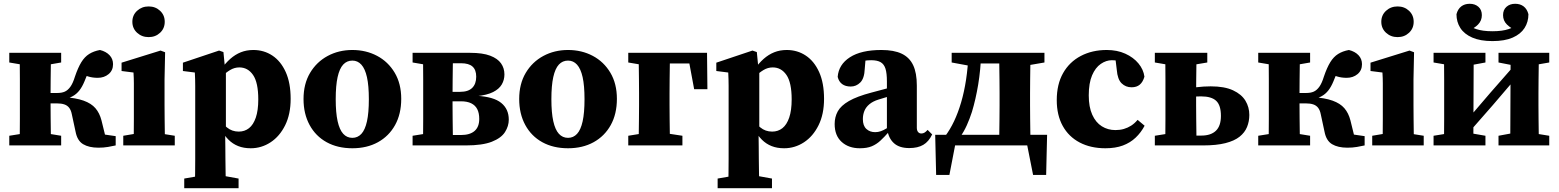

<svg xmlns="http://www.w3.org/2000/svg" viewBox="-20 -768 8232 1014"><path d="M29 0V-51L129 -67H205L303 -51V0ZM29 -438V-489H303V-438L205 -421H129ZM83 0Q84 -26 84.5 -63Q85 -100 85 -140Q85 -180 85 -212V-276Q85 -309 85 -348.5Q85 -388 84.5 -426Q84 -464 83 -489H249Q249 -464 248.5 -426Q248 -388 247.5 -347Q247 -306 247 -270V-226Q247 -188 247.5 -145Q248 -102 248.5 -64Q249 -26 249 0ZM379 -73 359 -166Q355 -186 345.5 -198.5Q336 -211 320 -216.5Q304 -222 280 -222H178V-277H284Q306 -277 322 -284Q338 -291 351.5 -309.5Q365 -328 376 -364Q392 -411 409.5 -439.5Q427 -468 451 -483Q475 -498 508 -504Q540 -496 558.5 -476.5Q577 -457 577 -429Q577 -396 553.5 -376.5Q530 -357 496 -357Q468 -357 444.5 -364.5Q421 -372 399 -386L476 -432Q460 -409 448 -387Q436 -365 426 -338Q414 -309 399 -290Q384 -271 364 -260Q344 -249 317 -242V-255Q381 -251 421.5 -236.5Q462 -222 484 -196.5Q506 -171 516 -132L547 -6L439 -71L591 -49V0Q574 4 550.5 8Q527 12 500 12Q450 12 419 -6.5Q388 -25 379 -73Z M631 0V-51L726 -67H803L903 -51V0ZM685 0Q686 -25 686.5 -62.5Q687 -100 687 -140Q687 -180 687 -212V-260Q687 -300 687 -327.5Q687 -355 685 -385L622 -393V-437L828 -501L852 -492L849 -349V-212Q849 -180 849.5 -140Q850 -100 850.5 -62.5Q851 -25 852 0ZM765 -572Q729 -572 704 -595Q679 -618 679 -653Q679 -688 704 -711Q729 -734 765 -734Q801 -734 825.5 -711Q850 -688 850 -653Q850 -618 825.5 -595Q801 -572 765 -572Z M953 226V175L1051 158H1146L1240 175V226ZM1009 226Q1010 183 1010.5 144.5Q1011 106 1011 71Q1011 36 1011 3V-269Q1011 -296 1011 -314Q1011 -332 1010.5 -348.5Q1010 -365 1009 -385L946 -393V-437L1137 -501L1160 -493L1168 -411L1173 -399V-85L1169 -74L1170 5Q1170 37 1170.5 72Q1171 107 1171.5 145Q1172 183 1173 226ZM1304 15Q1267 15 1238 3.5Q1209 -8 1187 -30Q1165 -52 1146 -85H1115L1122 -156Q1152 -117 1178.5 -95Q1205 -73 1241 -73Q1272 -73 1295 -91Q1318 -109 1331 -147Q1344 -185 1344 -243Q1344 -332 1316.5 -372Q1289 -412 1244 -412Q1218 -412 1195 -398Q1172 -384 1152.5 -364.5Q1133 -345 1116 -328L1108 -401H1147Q1170 -434 1196 -457Q1222 -480 1252 -492Q1282 -504 1318 -504Q1374 -504 1418.5 -474.5Q1463 -445 1489 -387.5Q1515 -330 1515 -246Q1515 -165 1486 -106.5Q1457 -48 1409 -16.5Q1361 15 1304 15Z M1841 15Q1763 15 1705 -17Q1647 -49 1615 -108Q1583 -167 1583 -245Q1583 -325 1617.5 -383Q1652 -441 1710.5 -472.5Q1769 -504 1841 -504Q1913 -504 1971.5 -473Q2030 -442 2064.5 -384Q2099 -326 2099 -246Q2099 -166 2066.5 -107.5Q2034 -49 1976 -17Q1918 15 1841 15ZM1841 -40Q1869 -40 1888.5 -61Q1908 -82 1918 -127Q1928 -172 1928 -244Q1928 -316 1918 -360.5Q1908 -405 1888.5 -426.5Q1869 -448 1841 -448Q1812 -448 1792.5 -427Q1773 -406 1763 -361Q1753 -316 1753 -244Q1753 -173 1763 -128Q1773 -83 1792.5 -61.5Q1812 -40 1841 -40Z M2159 0V-51L2259 -67L2300 -55H2415Q2462 -55 2486.5 -76.5Q2511 -98 2511 -140Q2511 -171 2500.5 -191.5Q2490 -212 2468.5 -222.5Q2447 -233 2414 -233H2304V-283H2410Q2453 -283 2474 -304Q2495 -325 2495 -363Q2495 -399 2475.5 -416.5Q2456 -434 2415 -434H2300L2259 -421L2159 -438V-489H2463Q2529 -489 2568.5 -474Q2608 -459 2626 -433.5Q2644 -408 2644 -375Q2644 -346 2630 -322Q2616 -298 2584.5 -282Q2553 -266 2498 -260V-262Q2587 -257 2627 -224.5Q2667 -192 2667 -136Q2667 -102 2647 -70.5Q2627 -39 2577.5 -19.5Q2528 0 2440 0ZM2213 0Q2214 -26 2214.5 -63Q2215 -100 2215 -140Q2215 -180 2215 -212V-276Q2215 -309 2215 -348.5Q2215 -388 2214.5 -426Q2214 -464 2213 -489H2373Q2372 -464 2371.5 -425.5Q2371 -387 2370.5 -345Q2370 -303 2370 -264V-212Q2370 -180 2370.5 -140Q2371 -100 2371.5 -63Q2372 -26 2373 0Z M2980 15Q2902 15 2844 -17Q2786 -49 2754 -108Q2722 -167 2722 -245Q2722 -325 2756.5 -383Q2791 -441 2849.5 -472.5Q2908 -504 2980 -504Q3052 -504 3110.5 -473Q3169 -442 3203.5 -384Q3238 -326 3238 -246Q3238 -166 3205.5 -107.5Q3173 -49 3115 -17Q3057 15 2980 15ZM2980 -40Q3008 -40 3027.5 -61Q3047 -82 3057 -127Q3067 -172 3067 -244Q3067 -316 3057 -360.5Q3047 -405 3027.5 -426.5Q3008 -448 2980 -448Q2951 -448 2931.5 -427Q2912 -406 2902 -361Q2892 -316 2892 -244Q2892 -173 2902 -128Q2912 -83 2931.5 -61.5Q2951 -40 2980 -40Z M3352 0Q3353 -26 3353.5 -63Q3354 -100 3354.5 -140Q3355 -180 3355 -212V-276Q3355 -309 3354.5 -349Q3354 -389 3353.5 -426.5Q3353 -464 3352 -489H3519Q3518 -464 3517.5 -426.5Q3517 -389 3516.5 -349Q3516 -309 3516 -276V-212Q3516 -180 3516.5 -140Q3517 -100 3517.5 -63Q3518 -26 3519 0ZM3447 -433V-489H3714L3716 -297H3646L3611 -485L3677 -433ZM3298 0V-51L3396 -67H3479L3584 -51V0ZM3298 -438V-489H3431V-421H3398Z M3770 226V175L3868 158H3963L4057 175V226ZM3826 226Q3827 183 3827.5 144.5Q3828 106 3828 71Q3828 36 3828 3V-269Q3828 -296 3828 -314Q3828 -332 3827.5 -348.5Q3827 -365 3826 -385L3763 -393V-437L3954 -501L3977 -493L3985 -411L3990 -399V-85L3986 -74L3987 5Q3987 37 3987.5 72Q3988 107 3988.5 145Q3989 183 3990 226ZM4121 15Q4084 15 4055 3.5Q4026 -8 4004 -30Q3982 -52 3963 -85H3932L3939 -156Q3969 -117 3995.5 -95Q4022 -73 4058 -73Q4089 -73 4112 -91Q4135 -109 4148 -147Q4161 -185 4161 -243Q4161 -332 4133.5 -372Q4106 -412 4061 -412Q4035 -412 4012 -398Q3989 -384 3969.5 -364.5Q3950 -345 3933 -328L3925 -401H3964Q3987 -434 4013 -457Q4039 -480 4069 -492Q4099 -504 4135 -504Q4191 -504 4235.5 -474.5Q4280 -445 4306 -387.5Q4332 -330 4332 -246Q4332 -165 4303 -106.5Q4274 -48 4226 -16.5Q4178 15 4121 15Z M4521 15Q4462 15 4425 -18.5Q4388 -52 4388 -113Q4388 -150 4404.5 -180Q4421 -210 4463.5 -234.5Q4506 -259 4582 -279Q4608 -286 4634.5 -293Q4661 -300 4687 -307Q4713 -314 4739 -320V-279Q4708 -269 4676.5 -259.5Q4645 -250 4619 -242Q4590 -233 4571.5 -217.5Q4553 -202 4545 -182Q4537 -162 4537 -139Q4537 -104 4555.5 -87Q4574 -70 4602 -70Q4617 -70 4631.5 -75Q4646 -80 4664 -91Q4682 -102 4707 -120L4715 -69H4672Q4650 -44 4629.5 -25Q4609 -6 4584 4.5Q4559 15 4521 15ZM4782 14Q4730 14 4701.5 -11.5Q4673 -37 4666 -83L4664 -86V-338Q4664 -381 4656.5 -405Q4649 -429 4631 -439.5Q4613 -450 4581 -450Q4561 -450 4540 -446.5Q4519 -443 4489 -435L4553 -477L4547 -405Q4545 -354 4523.5 -332.5Q4502 -311 4473 -311Q4445 -311 4427.5 -324Q4410 -337 4404 -362Q4409 -427 4468.5 -465.5Q4528 -504 4635 -504Q4701 -504 4742 -484.5Q4783 -465 4802.5 -424Q4822 -383 4822 -316V-93Q4822 -79 4828.5 -71Q4835 -63 4846 -63Q4855 -63 4862.5 -67.5Q4870 -72 4879 -82L4903 -58Q4885 -20 4856 -3Q4827 14 4782 14Z M5458 0H4971L5032 -41L4994 156H4924L4919 -56H5510L5505 156H5436L5397 -41ZM5257 0Q5257 -25 5257.5 -62.5Q5258 -100 5258.5 -140Q5259 -180 5259 -212V-276Q5259 -309 5258.5 -348.5Q5258 -388 5257.5 -426Q5257 -464 5257 -489H5423Q5422 -464 5421.5 -426Q5421 -388 5420.5 -348.5Q5420 -309 5420 -276V-212Q5420 -180 5420.5 -140Q5421 -100 5421.5 -62.5Q5422 -25 5423 0ZM5006 -438V-489H5126V-421H5098ZM5350 -421V-489H5496V-438L5397 -421ZM4971 -48Q4998 -84 5019 -128.5Q5040 -173 5056 -227.5Q5072 -282 5082 -347Q5092 -412 5095 -489H5162Q5159 -399 5146 -321Q5133 -243 5113 -177Q5101 -140 5086 -106.5Q5071 -73 5051 -45V-13ZM5131 -433V-489H5304V-433Z M5818 15Q5740 15 5682 -15.5Q5624 -46 5592.5 -103Q5561 -160 5561 -239Q5561 -323 5594.5 -382Q5628 -441 5688 -472.5Q5748 -504 5825 -504Q5880 -504 5923 -484.5Q5966 -465 5992.5 -433Q6019 -401 6024 -363Q6016 -335 5999.5 -321Q5983 -307 5956 -307Q5925 -307 5903.5 -328Q5882 -349 5878 -399L5869 -473L5942 -429Q5920 -440 5899 -445Q5878 -450 5852 -450Q5822 -450 5793.5 -430.5Q5765 -411 5747.5 -370Q5730 -329 5730 -264Q5730 -203 5748.5 -162Q5767 -121 5799 -101Q5831 -81 5871 -81Q5895 -81 5915.5 -87Q5936 -93 5954 -104.5Q5972 -116 5988 -135L6025 -104Q6006 -68 5977.5 -41Q5949 -14 5910 0.5Q5871 15 5818 15Z M6228 0V-52H6325Q6375 -52 6401.5 -77.5Q6428 -103 6428 -156Q6428 -212 6403 -235.5Q6378 -259 6323 -259Q6296 -259 6270.5 -256Q6245 -253 6221 -247V-292Q6255 -302 6296 -307Q6337 -312 6374 -312Q6447 -312 6492 -291Q6537 -270 6557.5 -236Q6578 -202 6578 -161Q6578 -127 6566 -97.5Q6554 -68 6526.5 -46Q6499 -24 6451.5 -12Q6404 0 6334 0ZM6133 0Q6134 -26 6134.5 -63Q6135 -100 6135 -140Q6135 -180 6135 -212V-276Q6135 -309 6135 -349Q6135 -389 6134.5 -426.5Q6134 -464 6133 -489H6299Q6299 -464 6298.5 -426Q6298 -388 6297.5 -348Q6297 -308 6297 -276V-212Q6297 -180 6297.5 -140Q6298 -100 6298.5 -63Q6299 -26 6299 0ZM6079 -438V-489H6356V-438L6255 -421H6179ZM6079 0V-51L6179 -67H6212V0Z M6625 0V-51L6725 -67H6801L6899 -51V0ZM6625 -438V-489H6899V-438L6801 -421H6725ZM6679 0Q6680 -26 6680.5 -63Q6681 -100 6681 -140Q6681 -180 6681 -212V-276Q6681 -309 6681 -348.5Q6681 -388 6680.5 -426Q6680 -464 6679 -489H6845Q6845 -464 6844.5 -426Q6844 -388 6843.5 -347Q6843 -306 6843 -270V-226Q6843 -188 6843.5 -145Q6844 -102 6844.5 -64Q6845 -26 6845 0ZM6975 -73 6955 -166Q6951 -186 6941.5 -198.5Q6932 -211 6916 -216.5Q6900 -222 6876 -222H6774V-277H6880Q6902 -277 6918 -284Q6934 -291 6947.5 -309.5Q6961 -328 6972 -364Q6988 -411 7005.5 -439.5Q7023 -468 7047 -483Q7071 -498 7104 -504Q7136 -496 7154.5 -476.5Q7173 -457 7173 -429Q7173 -396 7149.5 -376.5Q7126 -357 7092 -357Q7064 -357 7040.5 -364.5Q7017 -372 6995 -386L7072 -432Q7056 -409 7044 -387Q7032 -365 7022 -338Q7010 -309 6995 -290Q6980 -271 6960 -260Q6940 -249 6913 -242V-255Q6977 -251 7017.5 -236.5Q7058 -222 7080 -196.5Q7102 -171 7112 -132L7143 -6L7035 -71L7187 -49V0Q7170 4 7146.5 8Q7123 12 7096 12Q7046 12 7015 -6.5Q6984 -25 6975 -73Z M7227 0V-51L7322 -67H7399L7499 -51V0ZM7281 0Q7282 -25 7282.5 -62.5Q7283 -100 7283 -140Q7283 -180 7283 -212V-260Q7283 -300 7283 -327.5Q7283 -355 7281 -385L7218 -393V-437L7424 -501L7448 -492L7445 -349V-212Q7445 -180 7445.5 -140Q7446 -100 7446.5 -62.5Q7447 -25 7448 0ZM7361 -572Q7325 -572 7300 -595Q7275 -618 7275 -653Q7275 -688 7300 -711Q7325 -734 7361 -734Q7397 -734 7421.5 -711Q7446 -688 7446 -653Q7446 -618 7421.5 -595Q7397 -572 7361 -572Z M7551 0V-51L7650 -67H7733L7825 -51V0ZM7894 0V-51L7980 -67H8063L8162 -51V0ZM7605 0Q7606 -25 7606.5 -62.5Q7607 -100 7607 -140Q7607 -180 7607 -212V-276Q7607 -309 7607 -348.5Q7607 -388 7606.5 -426Q7606 -464 7605 -489H7763L7761 0ZM7723 -52 7683 -110H7707L7850 -277L7992 -439L8027 -379H8006L7865 -214ZM7956 0 7958 -489H8108Q8107 -464 8106.5 -426Q8106 -388 8105.5 -348.5Q8105 -309 8105 -276V-212Q8105 -180 8105.5 -140Q8106 -100 8106.5 -62.5Q8107 -25 8108 0ZM7551 -438V-489H7825V-438L7733 -421H7651ZM7894 -438V-489H8162V-438L8064 -421H7981ZM7862 -551Q7798 -551 7755.5 -569.5Q7713 -588 7692.5 -620Q7672 -652 7672 -693Q7679 -720 7697 -734Q7715 -748 7742 -748Q7770 -748 7788 -732Q7806 -716 7806 -688Q7806 -659 7786 -638.5Q7766 -618 7735 -607L7714 -650Q7742 -626 7776 -614.5Q7810 -603 7862 -603Q7914 -603 7948 -614.5Q7982 -626 8010 -650L7989 -607Q7959 -618 7938.5 -638.5Q7918 -659 7918 -688Q7918 -716 7936 -732Q7954 -748 7982 -748Q8009 -748 8027 -734Q8045 -720 8052 -693Q8052 -652 8031.5 -620Q8011 -588 7969 -569.5Q7927 -551 7862 -551Z"/></svg>

Font: Source Serif 4 18pt
Style: Bold
Weight: 700
Designer: Frank Grießhammer
Foundry: Adobe Systems Incorporated
Version: Version 4.004;hotconv 1.0.116;makeotfexe 2.5.65601